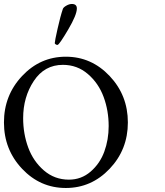

<svg xmlns="http://www.w3.org/2000/svg" viewBox="-101 -937 832 967"><path d="M260.7 -917Q286.1 -917 286.1 -894.5Q286.1 -862.3 242.7 -788.6Q199.2 -714.8 189.5 -710.9H186.5Q183.6 -710.9 179.2 -713.9Q174.8 -716.8 174.8 -719.7Q174.8 -729.5 189 -792.5Q203.1 -855.5 215.8 -892.6Q218.8 -900.4 233.4 -908.7Q248 -917 260.7 -917ZM215.8 -610.4Q123 -610.4 69.3 -529.3Q15.6 -448.2 15.6 -341.8Q15.6 -263.7 41 -194.3Q66.4 -125 120.1 -78.6Q173.8 -32.2 246.1 -32.2Q308.6 -32.2 355.5 -72.8Q402.3 -113.3 424.3 -173.3Q446.3 -233.4 446.3 -301.8Q446.3 -379.9 420.9 -448.7Q395.5 -517.6 341.8 -564Q288.1 -610.4 215.8 -610.4ZM10.3 -86.9Q-81.1 -183.6 -81.1 -320.3Q-81.1 -457 10.3 -554.2Q101.6 -651.4 230.5 -651.4Q359.4 -651.4 451.2 -554.2Q543 -457 543 -320.3Q543 -183.6 451.2 -86.9Q359.4 9.8 230.5 9.8Q101.6 9.8 10.3 -86.9Z"/></svg>

Font: Crimson Text
Style: Regular
Weight: 400
Version: Version 0.13